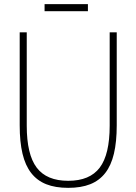

<svg xmlns="http://www.w3.org/2000/svg" viewBox="-20 -896 658 926"><path d="M309 10Q247 10 203 -7.5Q159 -25 130.5 -61.5Q102 -98 88.5 -155Q75 -212 75 -292V-740H109V-290Q109 -151 157 -87.5Q205 -24 309 -24Q413 -24 461 -87.5Q509 -151 509 -290V-740H543V-292Q543 -212 529.5 -155Q516 -98 487.5 -61.5Q459 -25 415 -7.5Q371 10 309 10ZM195 -876H404V-842H195Z"/></svg>

Font: Encode Sans Compressed
Style: Thin
Weight: 100
Designer: Pablo Impallari, Andres Torresi
Foundry: Pablo Impallari, Andres Torresi
Version: Version 1.000; ttfautohint (v1.00) -l 8 -r 50 -G 200 -x 14 -